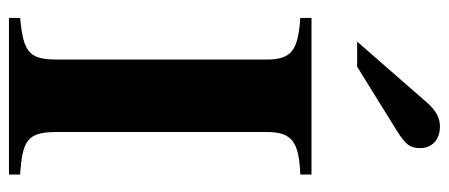

<svg xmlns="http://www.w3.org/2000/svg" viewBox="-307 -696 1003 429"><g transform="rotate(90 194.5 -481.5)"><path d="M370 0V-25C294 -30 275 -41 275 -106V-576C275 -632 296 -648 370 -651V-676H20V-651C92 -646 113 -632 113 -576V-106C113 -44 95 -32 20 -25V0ZM73 -778H129L271 -866C303 -886 311 -896 311 -919C311 -945 292 -963 263 -963C243 -963 227 -954 210 -935Z"/></g></svg>

Font: XITS
Style: Bold
Weight: 700
Designer: MicroPress Inc., with final additions and corrections provided by Coen Hoffman, Elsevier (retired)
Version: Version 1.302